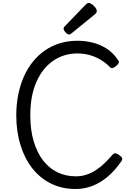

<svg xmlns="http://www.w3.org/2000/svg" viewBox="-20 -1247 872 1286"><path d="M487 19Q396 19 322.5 -17Q249 -53 197 -119Q145 -185 117 -275.5Q89 -366 89 -475Q89 -547 102 -612Q115 -677 139.5 -733Q164 -789 200 -833.5Q236 -878 281.5 -909.5Q327 -941 382 -957.5Q437 -974 499 -974Q548 -974 597 -962.5Q646 -951 691 -923.5Q736 -896 770 -846Q779 -834 775 -825Q771 -816 759 -806Q745 -794 734.5 -791.5Q724 -789 715 -799Q686 -828 652 -848Q618 -868 579.5 -878.5Q541 -889 498 -889Q453 -889 412 -876.5Q371 -864 335.5 -839.5Q300 -815 272 -779.5Q244 -744 223.5 -697.5Q203 -651 193 -595.5Q183 -540 183 -475Q183 -377 205.5 -301Q228 -225 268.5 -172.5Q309 -120 365 -93Q421 -66 487 -66Q526 -66 560.5 -77.5Q595 -89 625.5 -109.5Q656 -130 683 -156.5Q710 -183 735 -212Q744 -222 755 -220Q766 -218 780 -207Q795 -197 798 -187.5Q801 -178 793 -167Q750 -105 701 -63.5Q652 -22 598 -1.5Q544 19 487 19ZM443 -1016Q432 -1016 419 -1030Q406 -1044 406 -1054Q406 -1058 407 -1061.5Q408 -1065 414 -1071L554 -1216Q559 -1221 563.5 -1224Q568 -1227 574 -1227Q584 -1227 596.5 -1218Q609 -1209 618.5 -1197Q628 -1185 628 -1174Q628 -1167 625.5 -1162Q623 -1157 613 -1149L462 -1026Q456 -1022 451.5 -1019Q447 -1016 443 -1016Z"/></svg>

Font: Playwrite IT Trad
Style: Regular
Weight: 400
Designer: Veronika Burian, José Scaglione
Foundry: TypeTogether
Version: Version 1.002